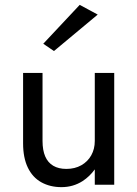

<svg xmlns="http://www.w3.org/2000/svg" viewBox="-20 -760 565 790"><path d="M202 -550 158 -580 308 -740 382 -700ZM370 -460H450V0H370V-63Q349 -34 320 -15Q281 10 233 10Q186 10 150 -10Q114 -30 94.5 -70.5Q75 -111 75 -170V-460H155V-180Q155 -142 166 -116.5Q177 -91 199 -78Q221 -65 253 -65Q288 -65 314.5 -80Q341 -95 355.5 -121Q370 -147 370 -180Z"/></svg>

Font: Venryn Sans
Style: Regular
Weight: 400
Designer: Owen Earl, indestructible type* (font) & Cristiano Sobral (main changes)
Version: Version 3.600; ttfautohint (v1.8.3)